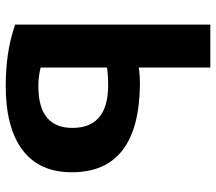

<svg xmlns="http://www.w3.org/2000/svg" viewBox="-62 -676 755 671"><g transform="rotate(90 315.5 -340.5)"><path d="M66 -698H216V-448Q240 -452 275 -452Q582 -449 582 -214Q582 -100 504 -41.5Q426 17 280 17Q159 17 66 -16ZM427 -216Q427 -339 282 -341Q241 -341 216 -337V-105Q248 -97 281 -97Q427 -97 427 -216Z"/></g></svg>

Font: Repo
Style: Bold
Weight: 700
Designer: Stefan Peev
Foundry: Context Ltd
Version: Version 001.000